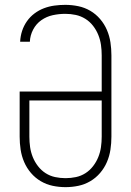

<svg xmlns="http://www.w3.org/2000/svg" viewBox="-20 -763 540 791"><path d="M250 8Q223 8 197 2.5Q171 -3 148 -16.5Q125 -30 107.5 -50.5Q90 -71 79.5 -95.5Q69 -120 65 -146.5Q61 -173 61 -200V-386H399V-535Q399 -557 396 -578Q393 -599 385 -619Q377 -639 363.5 -656.5Q350 -674 331.5 -685.5Q313 -697 292 -701.5Q271 -706 249 -706Q223 -706 197.5 -700.5Q172 -695 150.5 -680Q129 -665 116.5 -641Q104 -617 103 -591H63Q64 -614 71 -635.5Q78 -657 91 -675.5Q104 -694 122 -707.5Q140 -721 161 -729Q182 -737 204.5 -740Q227 -743 249 -743Q276 -743 302.5 -737.5Q329 -732 352 -718.5Q375 -705 392.5 -684.5Q410 -664 420.5 -639.5Q431 -615 435 -588.5Q439 -562 439 -535V-200Q439 -173 435 -146.5Q431 -120 420.5 -95.5Q410 -71 392.5 -50.5Q375 -30 352 -16.5Q329 -3 303 2.5Q277 8 250 8ZM250 -29Q272 -29 293 -33.5Q314 -38 332 -49.5Q350 -61 363.5 -78.5Q377 -96 385 -116Q393 -136 396 -157Q399 -178 399 -200V-349H101V-200Q101 -178 104 -157Q107 -136 115 -116Q123 -96 136.5 -78.5Q150 -61 168 -49.5Q186 -38 207 -33.5Q228 -29 250 -29Z"/></svg>

Font: Iosevka Curly Extralight
Style: Regular
Weight: 200
Monospace: yes
Designer: Belleve Invis
Foundry: Belleve Invis
Version: Version 22.1.2; ttfautohint (v1.8.4)